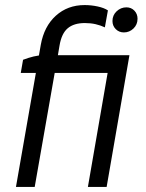

<svg xmlns="http://www.w3.org/2000/svg" viewBox="-20 -738 575 758"><path d="M150 -520H458L446 -450H62L71 -502Q92 -510 112.5 -515Q133 -520 150 -520ZM314 -718Q340 -718 365.5 -712.5Q391 -707 406 -697L394 -630Q377 -638 357.5 -642.5Q338 -647 315 -647Q272 -647 247.5 -626.5Q223 -606 215 -558L206 -505L204 -496L117 0H43L141 -561Q154 -634 200.5 -676Q247 -718 314 -718ZM417 -520H491L401 0H327ZM424 -655Q424 -678 440.5 -693.5Q457 -709 479 -709Q498 -709 510.5 -696Q523 -683 523 -664Q523 -641 507 -625.5Q491 -610 469 -610Q450 -610 437 -623Q424 -636 424 -655Z"/></svg>

Font: Fixel Italic Variable 20240409 Display Thin
Style: Italic
Weight: 100
Italic angle: -10°
Designer: AlfaBravo + MacPaw
Foundry: Kyrylo Tkachov, Marchela Mozhyna, Serhii Makarenko, Maria Weinstein, Zakhar Kryvoshyya
Version: Version 1.211;Glyphs 3.2 (3225)